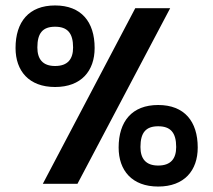

<svg xmlns="http://www.w3.org/2000/svg" viewBox="-20 -674 782 704"><path d="M182 -355C278 -355 327 -414 327 -498C327 -594 278 -654 182 -654C86 -654 37 -594 37 -498C37 -414 86 -355 182 -355ZM137 0H264L604 -644H476ZM182 -432C136 -432 117 -458 117 -500C117 -553 137 -576 182 -576C227 -576 248 -553 248 -500C248 -458 229 -432 182 -432ZM560 10C656 10 705 -49 705 -133C705 -229 656 -289 560 -289C464 -289 415 -229 415 -133C415 -49 464 10 560 10ZM560 -67C514 -67 495 -93 495 -135C495 -188 515 -211 560 -211C605 -211 626 -188 626 -135C626 -93 607 -67 560 -67Z"/></svg>

Font: Kanit Medium
Style: Regular
Weight: 500
Designer: Katatrad Team
Foundry: CadsonDemak
Version: Version 1.000;PS 001.000;hotconv 1.0.88;makeotf.lib2.5.64775